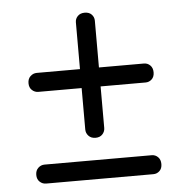

<svg xmlns="http://www.w3.org/2000/svg" viewBox="-47 -701 663 695"><g transform="rotate(-5 284.5 -354.0)"><path d="M61 -419.4Q61 -435.5 71 -444.8Q80.9 -454.1 94.1 -454.1H483.6Q496.6 -454.1 506.1 -444.8Q515.6 -435.5 515.6 -419.4Q515.6 -403.2 506.1 -394.2Q496.6 -385.2 483.6 -385.2H93.6Q80.9 -385.2 71 -394.2Q61 -403.2 61 -419.4ZM285.8 -201.5Q269.7 -201.5 260.4 -211.5Q251.1 -221.4 251.1 -234.6V-624.1Q251.1 -637.1 260.4 -646.6Q269.7 -656.1 285.8 -656.1Q302 -656.1 311 -646.6Q320 -637.1 320 -624.1V-234.1Q320 -221.4 311 -211.5Q302 -201.5 285.8 -201.5ZM60.1 -86.3Q60.1 -102.4 70.1 -111.7Q80 -121 93.2 -121H482.7Q495.7 -121 505.2 -111.7Q514.7 -102.4 514.7 -86.3Q514.7 -70.1 505.2 -61.1Q495.7 -52.1 482.7 -52.1H92.7Q80 -52.1 70.1 -61.1Q60.1 -70.1 60.1 -86.3Z"/></g></svg>

Font: Fraunces
Style: Regular
Weight: 900
Version: Version 1.000;[b76b70a41]